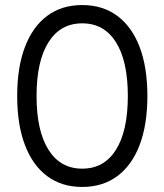

<svg xmlns="http://www.w3.org/2000/svg" viewBox="-20 -730 651 760"><path d="M305.4 10Q224 10 166.5 -33Q109 -76 78.5 -156.5Q48 -237 48 -350Q48 -463 78.5 -543.5Q109 -624 166.5 -667Q224 -710 305.4 -710Q386.7 -710 444.5 -667Q502.4 -624 532.9 -543.5Q563.4 -463 563.4 -350Q563.4 -237 532.9 -156.5Q502.4 -76 444.5 -33Q386.7 10 305.4 10ZM305.4 -62.4Q392.2 -62.4 439.1 -137.3Q486 -212.2 486 -350Q486 -487.8 439.1 -562.7Q392.2 -637.6 305.4 -637.6Q218.9 -637.6 171.8 -562.7Q124.7 -487.8 124.7 -350Q124.7 -212.2 171.8 -137.3Q218.9 -62.4 305.4 -62.4Z"/></svg>

Font: Lexend Medium
Style: Regular
Weight: 500
Designer: Bonnie Shaver-Troup, Thomas Jockin
Foundry: Lexend
Version: Version 1.005